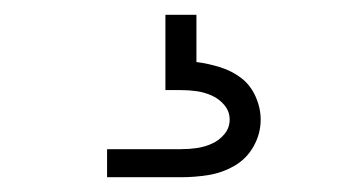

<svg xmlns="http://www.w3.org/2000/svg" viewBox="-20 -20 490 260"><path d="M125 220V182H225Q236 182 246.5 180.5Q257 179 267 174.5Q277 170 284 161.5Q291 153 291 142Q291 131 284 122.5Q277 114 267 109.5Q257 105 246.5 103.5Q236 102 225 102H204V0H246V64Q262 66 278 71Q294 76 306.5 85.5Q319 95 326 110.5Q333 126 333 142Q333 161 323.5 178Q314 195 297.5 204.5Q281 214 262.5 217Q244 220 225 220Z"/></svg>

Font: Zed Sans Extralight Extended
Style: Regular
Weight: 200
Width: 7
Designer: Belleve Invis
Foundry: Belleve Invis
Version: Version 1.0.0; ttfautohint (v1.8.4)